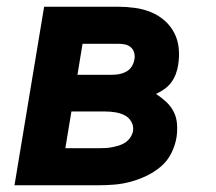

<svg xmlns="http://www.w3.org/2000/svg" viewBox="-20 -550 640 570"><path d="M23 0 111 -530H331Q356 -530 381 -526.5Q406 -523 428 -514Q450 -505 468 -489.5Q486 -474 497 -453Q508 -432 510.5 -407.5Q513 -383 509 -358Q507 -344 502 -330.5Q497 -317 488.5 -305.5Q480 -294 468 -285.5Q456 -277 443 -271Q459 -261 473 -248Q487 -235 495.5 -218.5Q504 -202 505.5 -182Q507 -162 504 -142Q500 -118 488.5 -95Q477 -72 457.5 -55.5Q438 -39 415 -28Q392 -17 368 -10.5Q344 -4 320 -2Q296 0 273 0ZM313 -328Q324 -328 334.5 -330Q345 -332 355 -337.5Q365 -343 371 -352.5Q377 -362 379 -373Q381 -383 378.5 -393Q376 -403 368.5 -409.5Q361 -416 351.5 -418Q342 -420 331 -420H225L210 -328ZM273 -110Q283 -110 293 -110.5Q303 -111 313 -113Q323 -115 333 -118Q343 -121 352 -127Q361 -133 367 -142Q373 -151 375 -161Q377 -176 370 -188.5Q363 -201 350.5 -207.5Q338 -214 323 -216.5Q308 -219 293 -219H192L174 -110Z"/></svg>

Font: Iosevka Curly XBdExObl
Style: Regular
Weight: 800
Width: 7
Italic angle: -9°
Monospace: yes
Designer: Belleve Invis
Foundry: Belleve Invis
Version: Version 11.1.0; ttfautohint (v1.8.3)